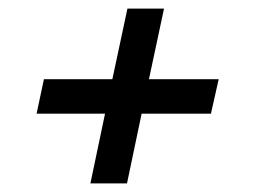

<svg xmlns="http://www.w3.org/2000/svg" viewBox="-20 -476 589 446"><path d="M224 -212 190 -50H275L309 -212H470L488 -292H326L361 -456H276L241 -292H82L65 -212Z"/></svg>

Font: Saira UNSAM Medium Italic
Style: Regular
Weight: 500
Italic angle: -12°
Designer: Hector Gatti with collaboration of the Omnibus-Type team
Foundry: Omnibus-Type
Version: Version 0.072;PS 000.072;hotconv 1.0.88;makeotf.lib2.5.64775